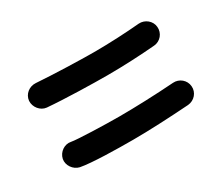

<svg xmlns="http://www.w3.org/2000/svg" viewBox="-64 -578 638 554"><g transform="rotate(-30 255.5 -301.0)"><path d="M44.4 -406.7C43 -385.7 59.1 -366.2 79.1 -364.3C137.2 -359.4 232.4 -357.4 276.9 -357.4C333 -357.4 390.1 -360.4 437 -364.3C458 -366.2 473.6 -384.8 471.7 -406.2C470.2 -427.2 450.7 -442.9 429.7 -441.4C385.3 -437.5 329.6 -434.6 276.9 -434.6C234.4 -434.6 138.7 -437.5 86.9 -441.4C65.4 -442.9 46.4 -427.7 44.4 -406.7ZM44.9 -212.9C41 -192.9 55.7 -171.9 75.7 -167.5C111.3 -160.6 195.3 -159.2 248 -159.2C301.3 -159.2 371.6 -162.6 436 -167C457.5 -168.9 473.6 -187.5 471.7 -208.5C470.2 -230 451.2 -245.6 430.2 -244.1C367.7 -239.7 298.8 -237.3 248 -237.3C200.2 -237.3 107.9 -240.2 90.3 -243.7C70.3 -248 49.3 -233.9 44.9 -212.9Z"/></g></svg>

Font: Mikhak SemiBold
Style: Regular
Weight: 600
Designer: Amin Abedi
Version: Version 3.2